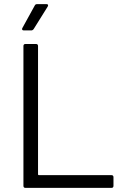

<svg xmlns="http://www.w3.org/2000/svg" viewBox="-20 -914 608 934"><path d="M94 -10V-690Q94 -700 104 -700H155Q165 -700 165 -690V-66Q165 -62 169 -62H522Q532 -62 532 -52V-10Q532 0 522 0H104Q94 0 94 -10ZM89 -778 149 -887Q152 -894 161 -894H206Q212 -894 213.5 -890.5Q215 -887 212 -882L144 -773Q139 -766 132 -766H96Q90 -766 88 -769.5Q86 -773 89 -778Z"/></svg>

Font: Barlow
Style: Regular
Weight: 400
Designer: Jeremy Tribby
Foundry: Tribby Type
Version: Version 1.408;December 10, 2018;FontCreator 11.5.0.2430 64-b